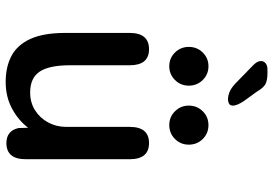

<svg xmlns="http://www.w3.org/2000/svg" viewBox="-160 -768 938 659"><g transform="rotate(90 309.5 -439.0)"><path d="M149.5 -481Q204.5 -481 204.5 -414.5V-210Q204.5 -138.5 226.2 -105.8Q248 -73 298 -73Q332.5 -73 359 -89.8Q385.5 -106.5 400.8 -134.8Q416 -163 416 -196.5V-414.5Q416 -481 471.5 -481Q527 -481 527 -414.5V-58Q527 8.5 471.5 8.5Q429.5 8.5 420 -33L419 -66Q393.5 -32.5 353.2 -10.8Q313 11 261.5 11Q210 11 172.2 -9Q134.5 -29 114 -74Q93.5 -119 93.5 -194V-414.5Q93.5 -481 149.5 -481ZM208 -550.5Q180 -550.5 160.8 -570Q141.5 -589.5 141.5 -617.5Q141.5 -646 160.8 -665.5Q180 -685 208 -685Q235.5 -685 255 -665.5Q274.5 -646 274.5 -617.5Q274.5 -589.5 255 -570Q235.5 -550.5 208 -550.5ZM410 -550.5Q382 -550.5 362.5 -570Q343 -589.5 343 -617.5Q343 -646 362.5 -665.5Q382 -685 410 -685Q438 -685 457.5 -665.5Q477 -646 477 -617.5Q477 -589.5 457.5 -570Q438 -550.5 410 -550.5ZM322 -752Q310.5 -752 297.2 -757Q284 -762 268 -776.5L207 -836Q190 -851.5 190 -865Q190 -875 197.8 -881.2Q205.5 -887.5 218.5 -887.5H231Q255.5 -887.5 268.8 -880.8Q282 -874 295.5 -850.5L328.5 -805Q343 -782 343 -769.5Q343 -759.5 336.5 -755.8Q330 -752 322 -752Z"/></g></svg>

Font: Sono ExtraLight Monospace Medium
Style: Regular
Weight: 500
Version: Version 2.112